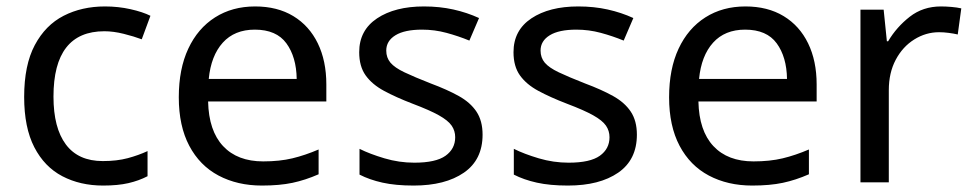

<svg xmlns="http://www.w3.org/2000/svg" viewBox="-20 -566 3019 596"><path d="M300 10Q229 10 173.5 -19Q118 -48 86.5 -109Q55 -170 55 -265Q55 -364 88 -426Q121 -488 177.5 -517Q234 -546 306 -546Q347 -546 385 -537.5Q423 -529 447 -517L420 -444Q396 -453 364 -461Q332 -469 304 -469Q146 -469 146 -266Q146 -169 184.5 -117.5Q223 -66 299 -66Q343 -66 376.5 -75Q410 -84 438 -97V-19Q411 -5 378.5 2.5Q346 10 300 10Z M772 -546Q841 -546 890.5 -516Q940 -486 966.5 -431.5Q993 -377 993 -304V-251H626Q628 -160 672.5 -112.5Q717 -65 797 -65Q848 -65 887.5 -74.5Q927 -84 969 -102V-25Q928 -7 888 1.5Q848 10 793 10Q717 10 658.5 -21Q600 -52 567.5 -113.5Q535 -175 535 -264Q535 -352 564.5 -415Q594 -478 647.5 -512Q701 -546 772 -546ZM771 -474Q708 -474 671.5 -433.5Q635 -393 628 -321H901Q900 -389 869 -431.5Q838 -474 771 -474Z M1478 -148Q1478 -70 1420 -30Q1362 10 1264 10Q1208 10 1167.5 1Q1127 -8 1096 -24V-104Q1128 -88 1173.5 -74.5Q1219 -61 1266 -61Q1333 -61 1363 -82.5Q1393 -104 1393 -140Q1393 -160 1382 -176Q1371 -192 1342.5 -208Q1314 -224 1261 -244Q1209 -264 1172 -284Q1135 -304 1115 -332Q1095 -360 1095 -404Q1095 -472 1150.5 -509Q1206 -546 1296 -546Q1345 -546 1387.5 -536.5Q1430 -527 1467 -510L1437 -440Q1403 -454 1366 -464Q1329 -474 1290 -474Q1236 -474 1207.5 -456.5Q1179 -439 1179 -409Q1179 -387 1192 -371.5Q1205 -356 1235.5 -341.5Q1266 -327 1317 -307Q1368 -288 1404 -268Q1440 -248 1459 -219.5Q1478 -191 1478 -148Z M1957 -148Q1957 -70 1899 -30Q1841 10 1743 10Q1687 10 1646.5 1Q1606 -8 1575 -24V-104Q1607 -88 1652.5 -74.5Q1698 -61 1745 -61Q1812 -61 1842 -82.5Q1872 -104 1872 -140Q1872 -160 1861 -176Q1850 -192 1821.5 -208Q1793 -224 1740 -244Q1688 -264 1651 -284Q1614 -304 1594 -332Q1574 -360 1574 -404Q1574 -472 1629.5 -509Q1685 -546 1775 -546Q1824 -546 1866.5 -536.5Q1909 -527 1946 -510L1916 -440Q1882 -454 1845 -464Q1808 -474 1769 -474Q1715 -474 1686.5 -456.5Q1658 -439 1658 -409Q1658 -387 1671 -371.5Q1684 -356 1714.5 -341.5Q1745 -327 1796 -307Q1847 -288 1883 -268Q1919 -248 1938 -219.5Q1957 -191 1957 -148Z M2294 -546Q2363 -546 2412.5 -516Q2462 -486 2488.5 -431.5Q2515 -377 2515 -304V-251H2148Q2150 -160 2194.5 -112.5Q2239 -65 2319 -65Q2370 -65 2409.5 -74.5Q2449 -84 2491 -102V-25Q2450 -7 2410 1.5Q2370 10 2315 10Q2239 10 2180.5 -21Q2122 -52 2089.5 -113.5Q2057 -175 2057 -264Q2057 -352 2086.5 -415Q2116 -478 2169.5 -512Q2223 -546 2294 -546ZM2293 -474Q2230 -474 2193.5 -433.5Q2157 -393 2150 -321H2423Q2422 -389 2391 -431.5Q2360 -474 2293 -474Z M2901 -546Q2916 -546 2933.5 -544.5Q2951 -543 2964 -540L2953 -459Q2940 -462 2924.5 -464Q2909 -466 2895 -466Q2854 -466 2818 -443.5Q2782 -421 2760.5 -380.5Q2739 -340 2739 -286V0H2651V-536H2723L2733 -438H2737Q2763 -482 2804 -514Q2845 -546 2901 -546Z"/></svg>

Font: Noto Sans
Style: Regular
Weight: 400
Designer: Monotype Design Team
Foundry: Monotype Imaging Inc.
Version: Version 2.007